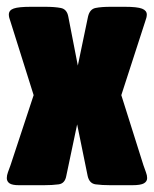

<svg xmlns="http://www.w3.org/2000/svg" viewBox="-26 -545 453 565"><path d="M30 0Q10 0 2 -5.5Q-6 -11 -6 -21Q-6 -29 -2.5 -38.5Q1 -48 5 -59L73 -265L5 -481Q0 -494 0 -502Q0 -515 14.5 -520Q29 -525 65 -525H107Q135 -525 153 -521.5Q171 -518 175 -496L203 -352L233 -496Q238 -518 255 -521.5Q272 -525 300 -525H341Q378 -525 392 -519.5Q406 -514 406 -502Q406 -494 401 -481L331 -265L396 -59Q400 -47 403.5 -38Q407 -29 407 -21Q407 -11 397.5 -5.5Q388 0 363 0H299Q274 0 255.5 -2.5Q237 -5 232 -27L201 -179L169 -27Q165 -5 146.5 -2.5Q128 0 103 0Z"/></svg>

Font: Asap Condensed Black
Style: Regular
Weight: 900
Width: 3
Designer: Pablo Cosgaya
Foundry: Omnibus-Type
Version: Version 3.001; ttfautohint (v1.8.4.7-5d5b)